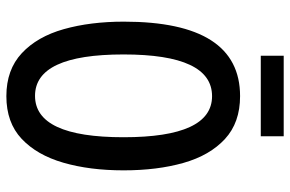

<svg xmlns="http://www.w3.org/2000/svg" viewBox="-174 -727 911 603"><g transform="rotate(90 281.5 -425.5)"><path d="M515 -358Q515 -252 491 -169Q467 -86 416 -38Q365 10 282 10Q199 10 147 -38.5Q95 -87 71.5 -170.5Q48 -254 48 -359Q48 -724 282 -724Q365 -724 416.5 -676.5Q468 -629 491.5 -546.5Q515 -464 515 -358ZM151 -358Q151 -80 281 -80Q411 -80 411 -358Q411 -636 282 -636Q151 -636 151 -358ZM408 -861V-789H155V-861Z"/></g></svg>

Font: Noto Sans Thai ExtCond Med
Style: Regular
Weight: 500
Width: 2
Designer: Monotype Design Team
Foundry: Monotype Imaging Inc.
Version: Version 2.002; ttfautohint (v1.8.4.7-5d5b)